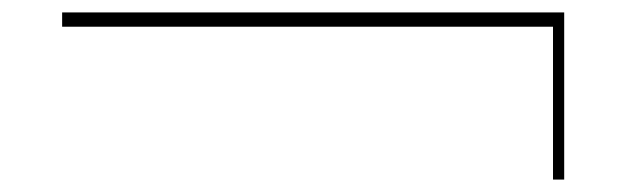

<svg xmlns="http://www.w3.org/2000/svg" viewBox="-20 -289 1008 309"><path d="M80 -269V-246H870V0H888V-269Z"/></svg>

Font: Sprat Extended Light
Style: Regular
Weight: 300
Width: 9
Designer: Ethan Nakache
Foundry: Collletttivo
Version: Version 2.000;Glyphs 3.2 (3217)